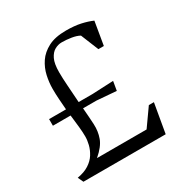

<svg xmlns="http://www.w3.org/2000/svg" viewBox="-148 -739 819 855"><g transform="rotate(-30 262.0 -311.0)"><path d="M38 0 25 -28Q61 -34 85 -49.5Q109 -65 122 -86Q135 -107 140.5 -129Q146 -151 146 -171Q146 -193 143 -221.5Q140 -250 136 -284H45V-318H132Q130 -344 128 -371.5Q126 -399 126 -427Q126 -459 133.5 -493Q141 -527 160.5 -556Q180 -585 215.5 -603.5Q251 -622 307 -622Q350 -622 382 -615Q414 -608 439 -597L419 -478H391L354 -569Q338 -578 313 -582Q288 -586 264 -586Q246 -586 228.5 -576.5Q211 -567 199.5 -543.5Q188 -520 188 -476Q188 -447 191 -404.5Q194 -362 197 -318H269L377 -323L369 -276L269 -284H200Q204 -237 206 -199.5Q208 -162 196 -129Q184 -96 143 -61H398L461 -150H487L461 0Z"/></g></svg>

Font: Ancizar Serif Light
Style: Regular
Weight: 300
Designer: Cesar Puertas, Viviana Monsalve, Julian Moncada, Julian Prieto, Jose Castro, Felipe Aragon, Mariel Hernandez, Sara Alarc
Version: Version 8.100